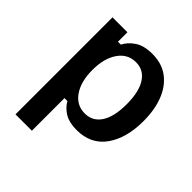

<svg xmlns="http://www.w3.org/2000/svg" viewBox="-186 -640 933 933"><g transform="rotate(45 281.0 -173.0)"><path d="M66.7 166.7V-500H169.2V-435H189.2Q204.2 -465.8 238.3 -488.8Q272.5 -511.7 329.2 -511.7Q395 -511.7 439.6 -478.3Q484.2 -445 507.1 -386.2Q530 -327.5 530 -250Q530 -132.5 478.8 -60.8Q427.5 10.8 330 10.8Q280 10.8 248.3 -7.9Q216.7 -26.7 199.2 -57.5H179.2V166.7ZM301.7 -74.2Q355 -74.2 384.6 -119.2Q414.2 -164.2 414.2 -250Q414.2 -335.8 384.6 -381.2Q355 -426.7 301.7 -426.7Q245 -426.7 211.7 -378.3Q178.3 -330 178.3 -250Q178.3 -170 211.7 -122.1Q245 -74.2 301.7 -74.2Z"/></g></svg>

Font: Familjen Grotesk GF Medium
Style: Regular
Weight: 500
Designer: Anders Wikstroem, Jonas Baeckman, Matilda Gysing, Kristian Moeller
Foundry: Familjen STHLM AB
Version: Version 2.000; Beta; Release 4; Build 6